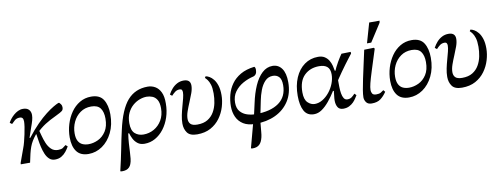

<svg xmlns="http://www.w3.org/2000/svg" viewBox="-70 -1088 4439 1695"><g transform="rotate(-10 2149.5 -241.0)"><path d="M123 0H40V-11L86 -138Q94 -158 102 -189Q110 -220 117.5 -254.5Q125 -289 129.5 -319.5Q134 -350 134 -367Q134 -389 126 -398.5Q118 -408 101 -408Q73 -408 55 -391.5Q37 -375 26 -364L7 -378Q14 -392 27 -409Q40 -426 58 -442Q76 -458 97.5 -468.5Q119 -479 143 -479Q178 -479 195.5 -460.5Q213 -442 213 -412Q213 -390 206 -364.5Q199 -339 186 -304Q173 -269 156 -216H163Q213 -281 259 -327.5Q305 -374 344.5 -404.5Q384 -435 414 -452.5Q444 -470 460 -476H468Q473 -472 481.5 -460.5Q490 -449 490 -432Q490 -411 477.5 -400.5Q465 -390 425 -371Q389 -354 364 -340.5Q339 -327 318 -313.5Q297 -300 275 -282Q253 -264 224 -238H218Q196 -211 181.5 -187Q167 -163 157.5 -137Q148 -111 140 -78Q132 -45 123 0ZM345 11Q315 11 294.5 -8Q274 -27 261.5 -57Q249 -87 241 -122Q233 -157 228.5 -190Q224 -223 220 -246L250 -269Q256 -249 264.5 -216Q273 -183 287 -149Q301 -115 325 -91.5Q349 -68 386 -68Q415 -68 429 -77Q443 -86 458 -99L475 -84Q463 -62 445.5 -40Q428 -18 403.5 -3.5Q379 11 345 11Z M646 14Q574 14 540 -32Q506 -78 506 -159Q506 -219 523.5 -276.5Q541 -334 573 -380Q605 -426 651 -453.5Q697 -481 754 -481Q831 -481 863 -430.5Q895 -380 895 -298Q895 -205 860.5 -134.5Q826 -64 769.5 -25Q713 14 646 14ZM661 -71Q704 -71 746.5 -91Q789 -111 817.5 -155Q846 -199 846 -269Q846 -328 821.5 -361.5Q797 -395 739 -395Q683 -395 641.5 -365.5Q600 -336 577.5 -288Q555 -240 555 -186Q555 -143 569 -117.5Q583 -92 607 -81.5Q631 -71 661 -71Z M907 216 894 213Q918 113 935.5 23Q953 -67 970 -141Q1010 -323 1079.5 -402Q1149 -481 1261 -481Q1297 -481 1327.5 -463.5Q1358 -446 1376.5 -408Q1395 -370 1394 -307Q1394 -242 1375 -184.5Q1356 -127 1322.5 -83Q1289 -39 1244.5 -14Q1200 11 1148 11Q1111 11 1087 -7.5Q1063 -26 1049.5 -52.5Q1036 -79 1029 -104H1021Q1014 -57 1011.5 -16.5Q1009 24 1007.5 58Q1006 92 1003 119Q1000 146 992 166Q986 182 975 193.5Q964 205 948 210.5Q932 216 907 216ZM1153 -71Q1204 -71 1247.5 -95.5Q1291 -120 1318 -165.5Q1345 -211 1345 -273Q1345 -322 1329 -348.5Q1313 -375 1288 -385Q1263 -395 1237 -395Q1207 -395 1174 -383Q1141 -371 1112 -346Q1083 -321 1064.5 -282.5Q1046 -244 1046 -191Q1046 -125 1077 -98Q1108 -71 1153 -71Z M1620 10Q1556 10 1531.5 -24Q1507 -58 1507 -106Q1507 -142 1515 -180.5Q1523 -219 1533.5 -256Q1544 -293 1552 -325Q1560 -357 1560 -378Q1560 -392 1554.5 -400Q1549 -408 1536 -408Q1511 -408 1493 -394Q1475 -380 1461 -364L1443 -378Q1458 -406 1478 -428.5Q1498 -451 1524.5 -465Q1551 -479 1583 -479Q1644 -479 1644 -424Q1644 -394 1631 -357.5Q1618 -321 1601.5 -282.5Q1585 -244 1572 -207Q1559 -170 1559 -139Q1559 -109 1576.5 -92Q1594 -75 1637 -75Q1693 -75 1729.5 -97.5Q1766 -120 1787 -156.5Q1808 -193 1816.5 -236Q1825 -279 1825 -321Q1825 -371 1815.5 -400.5Q1806 -430 1794 -445.5Q1782 -461 1773 -469L1781 -482Q1796 -480 1814.5 -469.5Q1833 -459 1850.5 -437.5Q1868 -416 1879.5 -381Q1891 -346 1891 -295Q1891 -244 1875 -190.5Q1859 -137 1826 -91.5Q1793 -46 1742 -18Q1691 10 1620 10Z M2141 8Q2076 8 2035 -17.5Q1994 -43 1974.5 -86Q1955 -129 1955 -181Q1955 -234 1968.5 -285Q1982 -336 2012.5 -379Q2043 -422 2093.5 -451.5Q2144 -481 2219 -490Q2224 -487 2226.5 -479.5Q2229 -472 2229 -462Q2229 -439 2220.5 -425.5Q2212 -412 2196 -407Q2147 -396 2101.5 -370.5Q2056 -345 2026.5 -304.5Q1997 -264 1997 -207Q1997 -156 2022 -127.5Q2047 -99 2084 -87.5Q2121 -76 2157 -76Q2293 -76 2367.5 -129.5Q2442 -183 2442 -287Q2442 -339 2421 -361Q2400 -383 2366 -383Q2324 -383 2295.5 -353Q2267 -323 2250 -278Q2233 -233 2224 -187L2199 -64L2141 -62L2166 -173Q2184 -259 2213.5 -326Q2243 -393 2284.5 -431.5Q2326 -470 2378 -470Q2430 -470 2460.5 -428Q2491 -386 2491 -304Q2491 -206 2446 -136Q2401 -66 2322.5 -29Q2244 8 2141 8ZM2080 217 2065 214 2124 -6 2189 -13Q2183 40 2179.5 89Q2176 138 2160 171Q2153 185 2142.5 195.5Q2132 206 2116.5 211.5Q2101 217 2080 217Z M2667 14Q2606 14 2579 -35.5Q2552 -85 2552 -171Q2552 -263 2582 -332.5Q2612 -402 2665.5 -440.5Q2719 -479 2788 -479Q2824 -479 2847 -464Q2870 -449 2883.5 -426.5Q2897 -404 2903.5 -378.5Q2910 -353 2913 -332H2935L2927 -244Q2927 -217 2927.5 -185.5Q2928 -154 2932.5 -126.5Q2937 -99 2948 -81.5Q2959 -64 2980 -64Q3003 -64 3018.5 -75.5Q3034 -87 3048 -103L3064 -87Q3058 -78 3048 -61.5Q3038 -45 3022 -28.5Q3006 -12 2983 -0.5Q2960 11 2930 11Q2895 11 2880.5 -13Q2866 -37 2866 -74Q2866 -92 2869 -113Q2872 -134 2874 -159H2866Q2837 -112 2804.5 -72.5Q2772 -33 2738 -9.5Q2704 14 2667 14ZM2689 -74Q2725 -74 2759 -94.5Q2793 -115 2820.5 -149Q2848 -183 2864 -224Q2880 -265 2880 -306Q2880 -353 2855.5 -374.5Q2831 -396 2783 -396Q2702 -396 2650 -345.5Q2598 -295 2598 -194Q2598 -129 2626.5 -101.5Q2655 -74 2689 -74ZM2916 -228 2912 -315Q2930 -361 2955.5 -404.5Q2981 -448 2997 -470L3080 -472L3081 -457Q3073 -447 3055 -423.5Q3037 -400 3015 -370.5Q2993 -341 2972 -311Q2951 -281 2936 -258.5Q2921 -236 2916 -228Z M3185 9Q3151 9 3136 -12Q3121 -33 3121 -57Q3121 -82 3128 -124Q3135 -166 3146.5 -220Q3158 -274 3172 -337.5Q3186 -401 3201 -470L3288 -472L3294 -463Q3257 -347 3235 -277.5Q3213 -208 3203.5 -170Q3194 -132 3194 -109Q3194 -92 3202.5 -77.5Q3211 -63 3238 -63Q3265 -63 3278.5 -71Q3292 -79 3305 -89L3319 -72Q3294 -35 3264.5 -13Q3235 9 3185 9ZM3273 -521H3235L3286 -699H3379L3376 -681Z M3519 14Q3447 14 3413 -32Q3379 -78 3379 -159Q3379 -219 3396.5 -276.5Q3414 -334 3446 -380Q3478 -426 3524 -453.5Q3570 -481 3627 -481Q3704 -481 3736 -430.5Q3768 -380 3768 -298Q3768 -205 3733.5 -134.5Q3699 -64 3642.5 -25Q3586 14 3519 14ZM3534 -71Q3577 -71 3619.5 -91Q3662 -111 3690.5 -155Q3719 -199 3719 -269Q3719 -328 3694.5 -361.5Q3670 -395 3612 -395Q3556 -395 3514.5 -365.5Q3473 -336 3450.5 -288Q3428 -240 3428 -186Q3428 -143 3442 -117.5Q3456 -92 3480 -81.5Q3504 -71 3534 -71Z M3994 10Q3930 10 3905.5 -24Q3881 -58 3881 -106Q3881 -142 3889 -180.5Q3897 -219 3907.5 -256Q3918 -293 3926 -325Q3934 -357 3934 -378Q3934 -392 3928.5 -400Q3923 -408 3910 -408Q3885 -408 3867 -394Q3849 -380 3835 -364L3817 -378Q3832 -406 3852 -428.5Q3872 -451 3898.5 -465Q3925 -479 3957 -479Q4018 -479 4018 -424Q4018 -394 4005 -357.5Q3992 -321 3975.5 -282.5Q3959 -244 3946 -207Q3933 -170 3933 -139Q3933 -109 3950.5 -92Q3968 -75 4011 -75Q4067 -75 4103.5 -97.5Q4140 -120 4161 -156.5Q4182 -193 4190.5 -236Q4199 -279 4199 -321Q4199 -371 4189.5 -400.5Q4180 -430 4168 -445.5Q4156 -461 4147 -469L4155 -482Q4170 -480 4188.5 -469.5Q4207 -459 4224.5 -437.5Q4242 -416 4253.5 -381Q4265 -346 4265 -295Q4265 -244 4249 -190.5Q4233 -137 4200 -91.5Q4167 -46 4116 -18Q4065 10 3994 10Z"/></g></svg>

Font: STIX Two Text
Style: Italic
Weight: 400
Italic angle: -12°
Designer: Ross Mills, John Hudson & Paul Hanslow, Tiro Typeworks Ltd; with prior portions MicroPress Inc. and Coen Hoffman, Elsevi
Foundry: Tiro Typeworks Ltd
Version: Version 2.13 b171